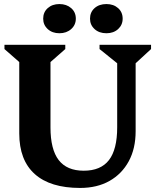

<svg xmlns="http://www.w3.org/2000/svg" viewBox="-20 -911 767 947"><path d="M558 -599 471 -669V-690H725V-669L649 -599V-264Q649 -178 615 -115.5Q581 -53 520 -18.5Q459 16 375 16Q228 16 151.5 -52.5Q75 -121 75 -253V-605L2 -669V-690H302V-669L229 -605V-283Q229 -174 269.5 -121.5Q310 -69 393 -69Q477 -69 517.5 -121.5Q558 -174 558 -283ZM273 -747Q238 -747 215.5 -767.5Q193 -788 193 -819Q193 -851 215.5 -871Q238 -891 273 -891Q308 -891 331 -871Q354 -851 354 -819Q354 -788 331 -767.5Q308 -747 273 -747ZM505 -747Q469 -747 446.5 -767.5Q424 -788 424 -819Q424 -851 446.5 -871Q469 -891 505 -891Q540 -891 562.5 -871Q585 -851 585 -819Q585 -788 562.5 -767.5Q540 -747 505 -747Z"/></svg>

Font: Platypi SemiBold
Style: Regular
Weight: 600
Designer: David Sargent
Foundry: Bolt Cutter Type
Version: Version 1.200; ttfautohint (v1.8.4.7-5d5b)